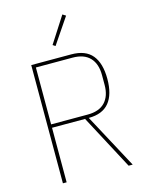

<svg xmlns="http://www.w3.org/2000/svg" viewBox="-135 -1013 838 1095"><g transform="rotate(-15 283.5 -465.5)"><path d="M119 0H97V-698H333Q417 -698 456.5 -650Q496 -602 496 -510Q496 -418 456.5 -370Q417 -322 336 -322L509 0H485L314 -322H119ZM335 -342Q403 -342 437.5 -378.5Q472 -415 472 -481V-539Q472 -605 437.5 -641.5Q403 -678 335 -678H119V-342ZM259 -767 244 -777 343 -931 362 -919Z"/></g></svg>

Font: IBM Plex Sans Cond Thin
Style: Regular
Weight: 100
Width: 3
Designer: Mike Abbink, Paul van der Laan, Pieter van Rosmalen
Foundry: Bold Monday
Version: Version 1.3